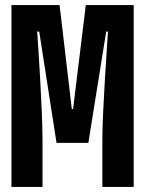

<svg xmlns="http://www.w3.org/2000/svg" viewBox="-20 -734 570 754"><path d="M25 0H147V-185C147 -300 129 -572 126 -610H134L202 -173H327L397 -610H404C402 -575 382 -298 382 -189V0H505V-714H317L267 -306H262L214 -714H25Z"/></svg>

Font: Noto Sans Mono Condensed ExtraBold
Style: Regular
Weight: 800
Width: 3
Designer: Monotype Design Team
Foundry: Monotype Imaging Inc.
Version: Version 2.014